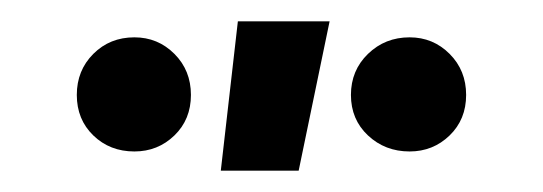

<svg xmlns="http://www.w3.org/2000/svg" viewBox="-20 -740 509 180"><path d="M364 -598Q341 -598 325 -613Q309 -628 309 -651Q309 -674 325 -689.5Q341 -705 364 -705Q386 -705 401.5 -689.5Q417 -674 417 -651Q417 -628 401.5 -613Q386 -598 364 -598ZM106 -598Q83 -598 67.5 -613Q52 -628 52 -651Q52 -674 67.5 -689.5Q83 -705 106 -705Q128 -705 143.5 -689.5Q159 -674 159 -651Q159 -628 143.5 -613Q128 -598 106 -598ZM187 -580 203 -720H289L260 -580Z"/></svg>

Font: TikTok Sans 24pt
Style: Regular
Weight: 400
Version: Version 4.000